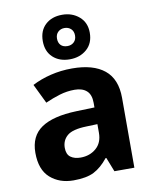

<svg xmlns="http://www.w3.org/2000/svg" viewBox="-92 -906 788 985"><g transform="rotate(-10 302.0 -413.5)"><path d="M302 -557Q412 -557 470.5 -509.5Q529 -462 529 -364V0H425L396 -74H392Q357 -30 318 -10Q279 10 211 10Q138 10 90 -32.5Q42 -75 42 -163Q42 -250 103 -291.5Q164 -333 286 -337L381 -340V-364Q381 -407 358.5 -427Q336 -447 296 -447Q256 -447 218 -435.5Q180 -424 142 -407L93 -508Q137 -531 190.5 -544Q244 -557 302 -557ZM323 -251Q251 -249 223 -225Q195 -201 195 -162Q195 -128 215 -113.5Q235 -99 267 -99Q315 -99 348 -127.5Q381 -156 381 -208V-253ZM300.1 -605Q246 -605 212.5 -636Q179 -667 179 -721Q179 -775 212.3 -806Q245.5 -837 299.9 -837Q352 -837 388 -806Q424 -775 424 -722.1Q424 -667 388.5 -636Q353 -605 300.1 -605ZM300 -674Q320 -674 333.5 -686.6Q347 -699.2 347 -721.1Q347 -743 333.6 -755.5Q320.2 -768 300.1 -768Q280 -768 266.5 -755.4Q253 -742.8 253 -720.9Q253 -699 265.2 -686.5Q277.3 -674 300 -674Z"/></g></svg>

Font: Noto Sans Bassa Vah
Style: Regular
Weight: 400
Designer: Monotype Design Team
Foundry: Monotype Imaging Inc.
Version: Version 2.002